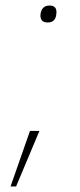

<svg xmlns="http://www.w3.org/2000/svg" viewBox="-20 -530 288 692"><path d="M126 -479Q130 -510 159 -510Q187 -510 183 -479Q180 -449 152 -449Q123 -449 126 -479ZM18 142 88 -58H122L38 142Z"/></svg>

Font: Haskoy Thin
Style: Italic
Weight: 100
Designer: Ertekin Erdin
Foundry: Ertekin Erdin
Version: Version 2.000; ttfautohint (v1.8.4.7-5d5b)